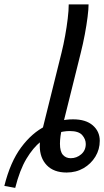

<svg xmlns="http://www.w3.org/2000/svg" viewBox="-74 -787 486 897"><path d="M247.1 -766.6H339.8Q339.8 -745.1 335.2 -708Q330.6 -670.9 322.3 -626.7Q314 -582.5 303.2 -539.6L217.8 -196.3Q211.4 -171.4 208.7 -151.4Q206.1 -131.3 206.1 -115.7Q206.1 -79.1 220 -63.5Q233.9 -47.9 256.3 -47.9Q284.2 -47.9 305.4 -66.2Q326.7 -84.5 326.7 -114.3Q326.7 -136.7 310.1 -155.8Q293.5 -174.8 251.5 -174.8Q223.1 -174.8 187.7 -164.3Q152.3 -153.8 116.5 -125.5Q80.6 -97.2 49.3 -44.9Q18.1 7.3 -2.9 90.8L-53.7 81.5Q-25.9 -30.3 24.9 -98.6Q75.7 -167 139.2 -198.2Q202.6 -229.5 267.6 -229.5Q327.1 -229.5 359.6 -201.2Q392.1 -172.9 392.1 -129.4Q392.1 -88.9 371.6 -55.2Q351.1 -21.5 316.2 -1.2Q281.2 19 237.3 19Q177.2 19 144.5 -15.1Q111.8 -49.3 111.8 -105.5Q111.8 -131.8 119.1 -161.1L213.4 -540.5Q222.7 -577.6 230.2 -619.4Q237.8 -661.1 242.4 -700Q247.1 -738.8 247.1 -766.6Z"/></svg>

Font: Andika
Style: Italic
Weight: 400
Italic angle: -14°
Designer: Victor Gaultney, Annie Olsen, Julie Remington, Don Collingsworth, Eric Hays, Becca Hirsbrunner
Foundry: SIL International
Version: Version 6.101